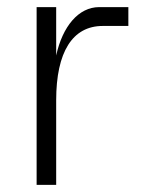

<svg xmlns="http://www.w3.org/2000/svg" viewBox="-20 -520 403 540"><path d="M83 0H138V-238C138 -374 184 -447 269 -447H341V-500H259C201 -500 156 -446 138 -364V-500H83Z"/></svg>

Font: Uncut Sans Light
Style: Regular
Weight: 300
Designer: Kasper Nordkvist
Foundry: UNCUT.wtf
Version: Version 1.304;Glyphs 3.2 (3246)